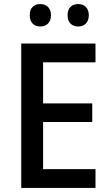

<svg xmlns="http://www.w3.org/2000/svg" viewBox="-20 -929 545 949"><path d="M127 -854C127 -816 150 -798 179 -798C208 -798 232 -816 232 -854C232 -891 208 -909 179 -909C150 -909 127 -892 127 -854ZM314 -854C314 -816 337 -798 367 -798C395 -798 419 -816 419 -854C419 -891 395 -909 367 -909C337 -909 314 -892 314 -854ZM452 0V-93H193V-326H436V-418H193V-621H452V-714H85V0Z"/></svg>

Font: Noto Sans Bengali SemiCondensed Medium
Style: Regular
Weight: 500
Width: 4
Designer: Joana Ranito - Universal Thirst; Jelle Bosma - Monotype Design Team
Foundry: Universal Thirst ehf.
Version: Version 3.000